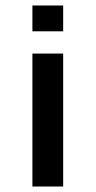

<svg xmlns="http://www.w3.org/2000/svg" viewBox="-20 -679 348 699"><path d="M210 -565V-659H98V-565ZM210 0V-484H98V0Z"/></svg>

Font: Gamestation Extended
Style: Regular
Weight: 400
Width: 7
Designer: Jonas Hecksher
Foundry: Jonas Hecksher, Playtypeª, e-types AS
Version: Version 1.003